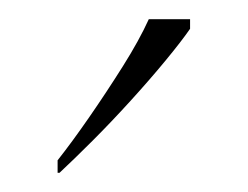

<svg xmlns="http://www.w3.org/2000/svg" viewBox="-20 -786 258 200"><path d="M40 -619Q55 -638 73 -664Q91 -690 108 -717Q125 -744 135 -766H178V-756Q169 -743 152.5 -723Q136 -703 116 -681Q96 -659 76.5 -639.5Q57 -620 42 -606H40Z"/></svg>

Font: Noto Serif Khmer Thin
Style: Regular
Weight: 250
Version: Version 2.003